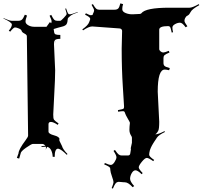

<svg xmlns="http://www.w3.org/2000/svg" viewBox="-31 -908 1189 1126"><path d="M669.9 -741.2 509.8 -752.9Q490.2 -752.9 456.1 -730L451.7 -735.8Q485.8 -759.8 491.7 -777.8L497.1 -792Q498 -793.9 498 -797.9Q498 -807.6 467.8 -821.8L472.7 -830.1Q494.6 -818.8 501.2 -818.8Q507.8 -818.8 510.3 -819.8Q513.7 -821.3 513.7 -826.2Q521 -839.8 521 -846.9Q521 -854 505.9 -879.9L513.7 -883.8Q526.4 -862.3 533.4 -856.7Q540.5 -851.1 549.8 -851.1H640.6Q654.3 -851.1 661.6 -857.4Q668.9 -863.8 674.8 -888.2L690.9 -883.8Q686 -869.1 686 -854.2Q686 -839.4 706.3 -831.3Q726.6 -823.2 748 -824.2L789.1 -826.2Q797.9 -828.1 797.9 -830.1Q822.8 -862.8 960.9 -862.8H1081.1Q1096.7 -862.8 1134.8 -883.8L1137.7 -877.9Q1095.2 -854.5 1087.4 -838.4Q1079.6 -822.3 1070.8 -817.6Q1062 -813 1061 -811L1054.7 -801.8Q1050.8 -793.9 1050.8 -785.6Q1050.8 -777.3 1067.9 -753.9L1057.6 -748Q1038.6 -774.9 1024.7 -774.9Q1010.7 -774.9 995.4 -766.4Q980 -757.8 980 -746.3Q980 -734.9 983.9 -719.2L976.1 -716.8Q969.7 -748 965.3 -751.2Q960.9 -754.4 956.1 -754.9H955.1Q902.8 -754.9 902.8 -733.9V-620.1Q902.8 -613.3 910.6 -606.7Q918.5 -600.1 926.5 -600.1Q934.6 -600.1 959 -609.9L962.9 -600.1Q939.5 -590.3 933.6 -584.2Q927.7 -578.1 927.7 -567.9V-539.1Q927.7 -527.3 934.1 -521.2Q940.4 -515.1 964.8 -508.8L960.9 -496.1Q944.8 -500 935.1 -500Q894 -500 894 -370.1L902.8 -193.8Q902.8 -151.9 897 -141.1Q891.1 -130.4 887.7 -127Q884.3 -123.5 882.1 -122.1Q879.9 -120.6 879.9 -120.1Q897.9 -120.1 934.1 -139.2L936 -133.8Q899.4 -116.2 889.6 -101.1Q888.7 -99.6 882.6 -90.3Q876.5 -81.1 874.5 -78.4Q872.6 -75.7 867.2 -66.9Q861.8 -58.1 859.6 -53.7Q857.4 -49.3 853.5 -41.3Q849.6 -33.2 848.1 -27.3Q843.8 -10.7 843.8 -0.2Q843.8 10.3 873 29.8L867.7 37.1Q840.8 18.1 830.1 18.1Q819.3 18.1 801 40.5Q782.7 63 782.7 73.2Q782.7 83.5 805.7 106.9L799.8 113.8Q776.4 90.8 763.7 90.8Q751 90.8 741.5 107.4Q731.9 124 731.9 140.4Q731.9 156.7 755.9 183.1L747.1 189.9Q720.7 161.1 701.7 161.1H697.8L664.1 158.2Q663.1 159.2 661.6 159.2H659.7Q652.3 160.6 646.5 168Q640.6 175.3 630.9 198.2L624 194.8Q634.8 167.5 634.8 160.2Q634.8 152.8 625.7 127Q616.7 101.1 616.2 90.3Q615.7 79.6 614.3 76.2Q609.4 67.9 580.1 56.2L584 47.9Q608.4 59.1 619.1 59.1Q629.9 59.1 640.9 42Q651.9 24.9 651.9 13.9Q651.9 2.9 634.8 -22.9L643.1 -28.8Q657.2 -7.8 665 -2Q672.9 3.9 682.6 3.9H718.8Q731 3.9 732.9 -7.8L736.8 -32.2L735.8 -39.1L742.7 -70.8V-101.1Q742.7 -104 740.7 -107.9Q728 -126.5 728 -145.5Q728 -164.6 731 -188Q731 -190.9 718 -212.9Q705.1 -234.9 701.7 -246.1Q700.2 -255.9 690.2 -255.9Q680.2 -255.9 661.6 -252.9L660.6 -262.2Q691.4 -267.6 694.1 -271.5Q696.8 -275.4 696.5 -283.9Q696.3 -292.5 689.5 -397.5Q682.6 -502.4 682.6 -622.1L685.1 -727.1Q685.1 -732.9 680.4 -737.1Q675.8 -741.2 669.9 -741.2ZM238.8 -41 237.8 -47.9Q234.9 -47.9 212.4 -45.9V-50.8L234.9 -53.2Q226.6 -64 215.8 -64H161.6Q153.8 -64 121.8 -41.7Q89.8 -19.5 89.8 -6.8L81.5 22L67.9 18.1L77.6 -8.8Q77.6 -30.3 119.6 -86.4Q133.8 -105 133.8 -112.8L126.5 -695.8Q126.5 -704.1 112.1 -711.4Q97.7 -718.8 95.9 -726.8Q94.2 -734.9 79.8 -741Q65.4 -747.1 56.9 -747.1Q48.3 -747.1 28.8 -722.2L20.5 -728Q38.6 -749 38.6 -764.2Q38.6 -776.9 -11.2 -799.8L-10.3 -801.8Q24.4 -786.1 37.6 -786.1H76.7Q89.4 -786.1 97.2 -792.5Q105 -798.8 114.7 -821.8L127.4 -816.9Q118.7 -793.9 118.7 -781.5Q118.7 -769 134.5 -760Q150.4 -751 168.5 -751H241.7L261.7 -778.8L268.6 -772Q271.5 -774.9 271.5 -783.4Q271.5 -792 259.8 -815.9L269.5 -820.8Q280.8 -797.9 287.1 -792Q293.5 -786.1 303.7 -786.1H322.8Q326.7 -786.1 343.3 -803.5Q359.9 -820.8 359.9 -826.2Q359.9 -831.5 351.6 -856.9L356.4 -858.9Q364.3 -835.4 367.9 -829.8Q371.6 -824.2 376.5 -824.2H379.4Q389.2 -824.2 424.8 -837.9L425.8 -835.9Q392.1 -823.7 382.8 -815.9L369.6 -804.2Q365.7 -799.8 365.5 -790.5Q365.2 -781.2 362.3 -772.7Q359.4 -764.2 353.5 -760.3Q344.2 -753.9 334.7 -752.2Q325.2 -750.5 307.9 -745.1Q290.5 -739.7 283.7 -737.8L286.6 -719.2Q287.6 -710 294.9 -706.5Q302.2 -703.1 322.8 -703.1V-680.2Q298.8 -680.2 291.5 -672.9Q291.5 -669.9 292 -663.8Q292.5 -657.7 292.5 -653.8L290.5 -671.9Q285.6 -667 285.6 -648.9L292.5 -496.1Q292.5 -447.8 287.1 -354Q281.7 -260.3 281.2 -236.6Q280.8 -212.9 286.1 -205.6Q291.5 -198.2 312.5 -184.1L307.6 -175.8Q281.7 -192.9 267.6 -192.9Q253.4 -192.9 253.4 -179.2V-136.2Q253.4 -123 285.6 -114.5Q317.9 -106 317.9 -91.8L316.4 -87.9Q316.4 -83.5 323.7 -69.8Q331.1 -56.2 332.5 -51.8Q337.9 -31.7 364.7 -4.9L360.8 0Q329.6 -31.2 313.5 -35.2H312.5L309.6 -36.1Q289.6 -36.1 289.6 12.2L277.8 11.2Q277.8 -7.8 269.8 -25.4Q261.7 -43 245.6 -46.9L235.8 -28.8Q238.8 -35.6 238.8 -41ZM297.9 -621.1Q293.9 -640.6 292.5 -653.8Z"/></svg>

Font: Eater
Style: Regular
Weight: 400
Version: Version 001.002